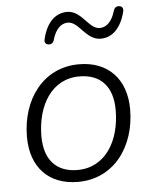

<svg xmlns="http://www.w3.org/2000/svg" viewBox="-53 -771 652 823"><g transform="rotate(-5 273.5 -359.5)"><path d="M250 8C406 8 499 -124 499 -283C499 -414 421 -494 297 -494C141 -494 48 -362 48 -203C48 -71 125 8 250 8ZM252 -43C163 -43 110 -97 110 -200C110 -333 175 -442 294 -442C384 -442 437 -388 437 -285C437 -152 372 -43 252 -43ZM175 -590C187 -589 196 -595 199 -608C211 -650 234 -676 265 -676C313 -676 336 -595 400 -595C451 -595 489 -634 506 -703C509 -717 503 -726 490 -727C478 -728 470 -722 466 -709C454 -667 431 -641 400 -641C352 -641 329 -722 266 -722C214 -722 176 -683 160 -614C156 -600 163 -591 175 -590Z"/></g></svg>

Font: SN Pro Light
Style: Italic
Weight: 300
Italic angle: -8.99998°
Designer: Tobias Whetton
Foundry: Supernotes
Version: Version 1.001;Glyphs 3.2 (3249)